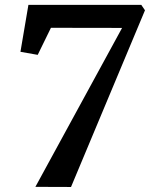

<svg xmlns="http://www.w3.org/2000/svg" viewBox="-20 -763 612 784"><path d="M478.5 -649 188 -649.5 134 -539 63.5 -551.5 96 -743H557L572 -721L270 0.5L124.5 0Z"/></svg>

Font: Merriweather 36pt SemiBold
Style: Italic
Weight: 600
Italic angle: -7.8°
Version: Version 2.101